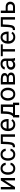

<svg xmlns="http://www.w3.org/2000/svg" viewBox="3186 -3764 734 7147"><g transform="rotate(-90 3553.5 -191.0)"><path d="M166.5 -143.1 410.2 -528.3H501V0H410.2V-385.3L166.5 0H76.7V-528.3H166.5Z M857.4 -64.5Q905.8 -64.5 942.1 -93.3Q978.5 -122.1 981.9 -167H1067.9Q1064.5 -96.2 1002.9 -43.2Q941.4 9.8 857.4 9.8Q738.3 9.8 680.4 -68.8Q622.6 -147.5 622.6 -253.9V-274.4Q622.6 -380.9 680.4 -459.5Q738.3 -538.1 857.4 -538.1Q950.2 -538.1 1007.3 -483.2Q1064.5 -428.2 1067.9 -346.7H981.9Q978.5 -395.5 945.1 -429.7Q911.6 -463.9 857.4 -463.9Q801.8 -463.9 770.3 -435.5Q738.8 -407.2 725.8 -363.8Q712.9 -320.3 712.9 -274.4V-253.9Q712.9 -207.5 725.6 -164.1Q738.3 -120.6 769.8 -92.5Q801.3 -64.5 857.4 -64.5Z M1380.9 -64.5Q1429.2 -64.5 1465.6 -93.3Q1502 -122.1 1505.4 -167H1591.3Q1587.9 -96.2 1526.4 -43.2Q1464.8 9.8 1380.9 9.8Q1261.7 9.8 1203.9 -68.8Q1146 -147.5 1146 -253.9V-274.4Q1146 -380.9 1203.9 -459.5Q1261.7 -538.1 1380.9 -538.1Q1473.6 -538.1 1530.8 -483.2Q1587.9 -428.2 1591.3 -346.7H1505.4Q1502 -395.5 1468.5 -429.7Q1435.1 -463.9 1380.9 -463.9Q1325.2 -463.9 1293.7 -435.5Q1262.2 -407.2 1249.3 -363.8Q1236.3 -320.3 1236.3 -274.4V-253.9Q1236.3 -207.5 1249 -164.1Q1261.7 -120.6 1293.2 -92.5Q1324.7 -64.5 1380.9 -64.5Z M1768.6 -528.3H2125.5V0H2035.2V-453.6H1855.5L1844.7 -256.3Q1835.4 -118.2 1798.1 -59.8Q1760.7 -1.5 1677.7 0H1645.5V-79.6L1665.5 -81.1Q1712.9 -84.5 1732.2 -127Q1751.5 -169.4 1757.8 -280.8Z M2689 -92.3Q2663.1 -53.2 2615.7 -21.7Q2568.4 9.8 2490.2 9.8Q2379.9 9.8 2313.7 -62Q2247.6 -133.8 2247.6 -245.6V-266.1Q2247.6 -352.5 2280.5 -413.3Q2313.5 -474.1 2366.2 -506.1Q2418.9 -538.1 2478.5 -538.1Q2591.8 -538.1 2643.8 -464.1Q2695.8 -390.1 2695.8 -279.3V-238.8H2338.4Q2340.3 -166 2381.6 -115Q2422.9 -64 2495.1 -64Q2543 -64 2576.2 -83.5Q2609.4 -103 2634.3 -135.7ZM2478.5 -463.9Q2424.8 -463.9 2387.7 -424.8Q2350.6 -385.7 2341.3 -312.5H2605.5V-319.3Q2602.1 -372.1 2575 -418Q2547.9 -463.9 2478.5 -463.9Z M2896.5 -528.3H3236.8V-74.2H3304.7V155.8H3214.4V0H2845.7V155.8H2754.9L2755.4 -74.2H2796.9Q2818.4 -99.6 2837.9 -128.4Q2857.4 -157.2 2871.1 -204.3Q2884.8 -251.5 2888.2 -329.6ZM2904.3 -74.2H3146.5V-444.8H2983.4L2978.5 -318.4Q2969.7 -162.6 2904.3 -74.2Z M3380.9 -269.5Q3380.9 -384.3 3445.3 -461.2Q3509.8 -538.1 3620.6 -538.1Q3731.4 -538.1 3795.9 -462.6Q3860.4 -387.2 3861.8 -274.4V-258.3Q3861.8 -143.6 3797.1 -66.9Q3732.4 9.8 3621.6 9.8Q3510.3 9.8 3445.6 -66.9Q3380.9 -143.6 3380.9 -258.3ZM3471.2 -258.3Q3471.2 -179.7 3508.5 -122.1Q3545.9 -64.5 3621.6 -64.5Q3695.3 -64.5 3732.9 -121.3Q3770.5 -178.2 3771 -256.8V-269.5Q3771 -347.2 3733.4 -405.5Q3695.8 -463.9 3620.6 -463.9Q3545.9 -463.9 3508.5 -405.5Q3471.2 -347.2 3471.2 -269.5Z M4426.3 -150.4Q4426.3 -75.7 4371.8 -37.8Q4317.4 0 4223.1 0H3983.4V-528.3H4189.5Q4290 -528.3 4348.9 -492.9Q4407.7 -457.5 4407.7 -383.3Q4407.7 -304.7 4321.8 -272.5Q4372.6 -260.3 4399.4 -226.6Q4426.3 -192.9 4426.3 -150.4ZM4073.7 -455.1V-304.7H4190.4Q4316.9 -304.7 4316.9 -378.9Q4316.9 -453.1 4195.8 -455.1ZM4335.4 -152.8Q4335.4 -230.5 4228.5 -232.4H4073.7V-73.2H4223.1Q4335.4 -73.2 4335.4 -152.8Z M4873 0Q4864.3 -19 4860.4 -55.7Q4835 -28.8 4796.9 -9.5Q4758.8 9.8 4710 9.8Q4628.9 9.8 4580.1 -35.6Q4531.2 -81.1 4531.2 -147Q4531.2 -231.9 4595.7 -276.1Q4660.2 -320.3 4769 -320.3H4858.4V-362.3Q4858.4 -409.2 4830.3 -437.3Q4802.2 -465.3 4747.1 -465.3Q4695.8 -465.3 4664.3 -440.2Q4632.8 -415 4632.8 -381.8H4542.5Q4542.5 -438.5 4599.6 -488.3Q4656.7 -538.1 4752.4 -538.1Q4838.4 -538.1 4893.6 -494.1Q4948.7 -450.2 4948.7 -361.3V-124Q4948.7 -50.8 4967.3 -7.8V0ZM4723.1 -69.3Q4772 -69.3 4807.9 -93.8Q4843.8 -118.2 4858.4 -147.9V-256.8H4774.4Q4622.1 -253.9 4622.1 -159.2Q4622.1 -121.6 4647.5 -95.5Q4672.9 -69.3 4723.1 -69.3Z M5033.7 -455.1V-528.3H5475.6V-455.1H5298.3V0H5207.5V-455.1Z M5942.9 -92.3Q5917 -53.2 5869.6 -21.7Q5822.3 9.8 5744.1 9.8Q5633.8 9.8 5567.6 -62Q5501.5 -133.8 5501.5 -245.6V-266.1Q5501.5 -352.5 5534.4 -413.3Q5567.4 -474.1 5620.1 -506.1Q5672.9 -538.1 5732.4 -538.1Q5845.7 -538.1 5897.7 -464.1Q5949.7 -390.1 5949.7 -279.3V-238.8H5592.3Q5594.2 -166 5635.5 -115Q5676.8 -64 5749 -64Q5796.9 -64 5830.1 -83.5Q5863.3 -103 5888.2 -135.7ZM5732.4 -463.9Q5678.7 -463.9 5641.6 -424.8Q5604.5 -385.7 5595.2 -312.5H5859.4V-319.3Q5856 -372.1 5828.9 -418Q5801.8 -463.9 5732.4 -463.9Z M6130.9 -528.3H6487.8V0H6397.5V-453.6H6217.8L6207 -256.3Q6197.8 -118.2 6160.4 -59.8Q6123 -1.5 6040 0H6007.8V-79.6L6027.8 -81.1Q6075.2 -84.5 6094.5 -127Q6113.8 -169.4 6120.1 -280.8Z M7063.5 -175.3Q7063.5 -101.6 7012.7 -50.8Q6961.9 0 6866.2 0H6641.6V-528.3H6731.9V-346.7H6868.2Q6962.9 -346.2 7013.2 -297.4Q7063.5 -248.5 7063.5 -175.3ZM6731.9 -74.2H6866.2Q6924.8 -74.2 6948.7 -104.5Q6972.7 -134.8 6972.7 -171.9Q6972.7 -207.5 6948.7 -240Q6924.8 -272.5 6866.2 -272.5H6731.9Z"/></g></svg>

Font: Roboto21382017
Style: Regular
Weight: 400
Designer: Christian Robertson
Foundry: Google
Version: Version 2.138; 2017